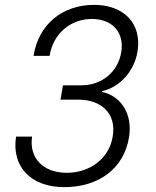

<svg xmlns="http://www.w3.org/2000/svg" viewBox="-20 -760 640 790"><path d="M244 10C389 10 491 -69 511 -196C526 -289 480 -364 400 -382V-385C473 -401 533 -467 546 -549C564 -662 491 -740 367 -740C235 -740 138 -658 118 -530H184C198 -620 269 -682 358 -682C443 -682 492 -626 479 -546C466 -465 400 -409 315 -409H239L229 -350H302C401 -350 459 -289 444 -200C431 -111 353 -49 255 -49C157 -49 99 -110 112 -198H46C27 -74 107 10 244 10Z"/></svg>

Font: JetBrains Mono ExtraLight
Style: Italic
Weight: 240
Italic angle: -9°
Monospace: yes
Designer: Philipp Nurullin, Konstantin Bulenkov
Foundry: JetBrains
Version: Version 2.305